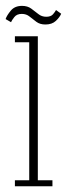

<svg xmlns="http://www.w3.org/2000/svg" viewBox="-32 -650 234 670"><path d="M20 0V-21H70V-502.5H20V-523.5H100V-21H151V0ZM126.5 -564.5Q107.5 -564.5 95 -573.8Q82.5 -583 71.2 -592.2Q60 -601.5 44 -601.5Q26.5 -601.5 17.8 -590.2Q9 -579 6.5 -572.5L-12.5 -583.5Q-8 -596.5 5.8 -613Q19.5 -629.5 45 -629.5Q64 -629.5 77 -620Q90 -610.5 101.8 -601Q113.5 -591.5 129.5 -591.5Q145.5 -591.5 153 -600.2Q160.5 -609 163.5 -615L181.5 -602Q176.5 -590 163 -577.2Q149.5 -564.5 126.5 -564.5Z"/></svg>

Font: Imbue 50pt Thin
Style: Regular
Weight: 100
Designer: Tyler Finck
Foundry: Etcetera Type Company
Version: Version 1.102; ttfautohint (v1.8.3)